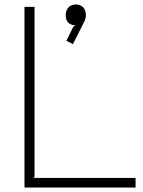

<svg xmlns="http://www.w3.org/2000/svg" viewBox="-20 -841 643 861"><path d="M587.9 -43V0H89.8V-810.1H134.8V-47.9L129.9 -43ZM365.2 -772.9Q365.2 -758.8 357.9 -744.1L307.1 -643.1L277.8 -658.2L308.1 -720.2L317.9 -727.1Q274.9 -730 274.9 -772.9Q274.9 -794.9 287.1 -807.9Q299.3 -820.8 319.8 -820.8Q341.3 -820.8 353.3 -807.9Q365.2 -794.9 365.2 -772.9Z"/></svg>

Font: Sinkin Sans 200 X Light
Style: Regular
Weight: 200
Designer: Keith Bates
Foundry: K-Type
Version: Sinkin Sans (version 1.0)  by Keith Bates   •   © 2014   www